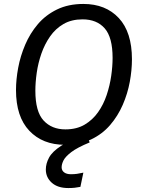

<svg xmlns="http://www.w3.org/2000/svg" viewBox="-20 -721 726 972"><path d="M402 -701Q515 -701 581.5 -629.5Q648 -558 648 -421Q648 -366 637 -306.5Q626 -247 601.5 -190.5Q577 -134 537.5 -88Q498 -42 441 -15Q384 12 308 12Q196 12 128.5 -59Q61 -130 61 -265Q61 -318 72 -377.5Q83 -437 107.5 -494.5Q132 -552 171.5 -598.5Q211 -645 268.5 -673Q326 -701 402 -701ZM398 -623Q342 -623 301.5 -599.5Q261 -576 233.5 -536.5Q206 -497 189.5 -449.5Q173 -402 166 -353Q159 -304 159 -262Q159 -156 200.5 -111Q242 -66 311 -66Q368 -66 408.5 -90Q449 -114 476.5 -153Q504 -192 520 -240Q536 -288 543 -337Q550 -386 550 -428Q550 -532 510 -577.5Q470 -623 398 -623ZM420 -35 434 0Q371 26 341 49Q311 72 301.5 91Q292 110 292 126Q292 142 304.5 151.5Q317 161 339 161Q356 161 370 159Q384 157 402 153L387 225Q372 228 358 229.5Q344 231 326 231Q272 231 242 204Q212 177 212 137Q212 107 228.5 76.5Q245 46 290 17Q335 -12 420 -35Z"/></svg>

Font: Fira Sans Variable
Style: Italic
Weight: 397
Italic angle: -8°
Designer: Carrois Corporate & Edenspiekermann AG
Foundry: Carrois Corporate GbR & Edenspiekermann AG
Version: Version 4.202